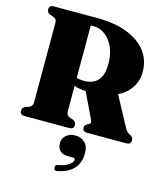

<svg xmlns="http://www.w3.org/2000/svg" viewBox="-138 -804 1018 1184"><g transform="rotate(15 371.0 -212.0)"><path d="M691 -451.5Q691 -395 661.5 -349.8Q632 -304.5 579.5 -280L682.5 -89Q695.5 -64.5 719 -54.5Q736.5 -45.5 736.5 -26.5Q736.5 0 706.5 0H456Q427.5 0 427.5 -26.5Q427.5 -40 440 -48L451 -53.5Q460 -58 463 -64.8Q466 -71.5 458.5 -86.5L381.5 -246.5Q358.5 -247.5 340.2 -251Q322 -254.5 307.5 -259.5V-96.5Q307.5 -71 331 -62L352.5 -55.5Q372 -46 372 -26.5Q372 0 342 0H58Q28 0 28 -26.5Q28 -46 47.5 -55.5L69 -62Q92.5 -71 92.5 -96.5V-609Q92.5 -629 69 -638L47.5 -645Q28 -654 28 -673.5Q28 -700 58 -700H332.5Q446 -700 526 -668.8Q606 -637.5 648.5 -581.5Q691 -525.5 691 -451.5ZM307.5 -645.5V-310Q327.5 -304.5 357 -304.5Q412 -304.5 443 -338.2Q474 -372 474 -445Q474 -503 454.2 -548.2Q434.5 -593.5 401.2 -619.5Q368 -645.5 327 -645.5ZM384 170Q346 170 328.5 151.8Q311 133.5 311 106.5Q311 74.5 333.8 54.5Q356.5 34.5 391 34.5Q430 34.5 453.5 57.8Q477 81 477 125Q477 247.5 342.5 275Q321 281 318 261.5Q314 244 333.5 238.5Q381 230.5 403.2 213Q425.5 195.5 425.5 181Q425.5 170 413 170Z"/></g></svg>

Font: Fraunces 144pt Soft Black
Style: Regular
Weight: 900
Version: Version 1.000;[b76b70a41]